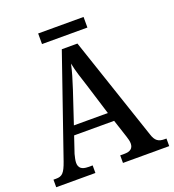

<svg xmlns="http://www.w3.org/2000/svg" viewBox="-149 -957 972 1073"><g transform="rotate(-20 336.5 -421.0)"><path d="M200 -779H470V-842H200ZM1 0H234V-45H208C169 -45 152 -60 152 -90C152 -104 157 -124 161 -140L194 -238H432L467 -131C472 -116 476 -101 476 -88C476 -58 457 -45 423 -45H398V0H673V-45H662C626 -45 607 -57 594 -99L387 -714H294L89 -121C67 -58 52 -45 17 -45H1ZM212 -291 275 -480C293 -535 305 -575 315 -621C324 -575 340 -527 358 -472L414 -291Z"/></g></svg>

Font: Noto Serif Bengali SemiCondensed
Style: Regular
Weight: 400
Width: 4
Designer: Juan Bruce, Universal Thirst, Indian Type Foundry and the Monotype Design Team.
Foundry: Monotype Imaging Inc.
Version: Version 2.003